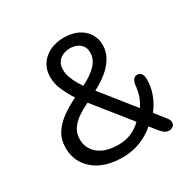

<svg xmlns="http://www.w3.org/2000/svg" viewBox="-144 -765 907 911"><g transform="rotate(-30 309.5 -309.0)"><path d="M63.5 -166.5Q63.5 -212.5 85.5 -246.5Q107.5 -280.5 143.8 -306Q180 -331.5 222 -352Q203.5 -379 185.8 -417Q168 -455 168 -495Q168 -533.5 187 -562.8Q206 -592 239.8 -608.5Q273.5 -625 317.5 -625Q360 -625 392.2 -609.5Q424.5 -594 442.5 -566.2Q460.5 -538.5 460.5 -502Q460.5 -465 441 -433Q421.5 -401 390 -376Q358.5 -351 321.5 -332L463 -154.5Q480.5 -179.5 489 -207.5Q497.5 -235.5 500 -265Q507 -298.5 531 -298.5Q544 -298.5 552.2 -288Q560.5 -277.5 560.5 -257.5Q560.5 -215 546 -176Q531.5 -137 505.5 -104L549.5 -48.5Q562 -33.5 562 -20.5Q562 -6.5 552.2 0.5Q542.5 7.5 530 7.5Q518.5 7.5 509.5 1.8Q500.5 -4 490 -15.5L455 -59Q420 -28 374.8 -10.2Q329.5 7.5 279 7.5Q177.5 7.5 120.5 -41Q63.5 -89.5 63.5 -166.5ZM142 -167.5Q142 -118 180.8 -86.2Q219.5 -54.5 290 -54.5Q328.5 -54.5 360.5 -68.2Q392.5 -82 416.5 -106.5L261 -301Q228 -285.5 201 -267Q174 -248.5 158 -224.5Q142 -200.5 142 -167.5ZM238 -492.5Q238 -472.5 246 -450.5Q254 -428.5 265 -410Q276 -391.5 283 -380.5Q329.5 -402 360.2 -432.5Q391 -463 391 -500.5Q391 -525 379.5 -539.5Q368 -554 351 -560.2Q334 -566.5 317 -566.5Q298.5 -566.5 280.2 -559.5Q262 -552.5 250 -536.2Q238 -520 238 -492.5Z"/></g></svg>

Font: Sono ExtraLight Monospace
Style: Regular
Weight: 400
Version: Version 2.112